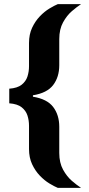

<svg xmlns="http://www.w3.org/2000/svg" viewBox="-20 -763 433 933"><path d="M261 150Q244 143 220 128.5Q196 114 173.5 90.5Q151 67 136 35Q121 3 121 -39V-152Q121 -178 113.5 -201.5Q106 -225 85.5 -241.5Q65 -258 25 -261V-332Q65 -335 85.5 -351.5Q106 -368 113.5 -391.5Q121 -415 121 -441V-554Q121 -596 136 -628Q151 -660 173.5 -683.5Q196 -707 220 -721.5Q244 -736 261 -743H374Q354 -730 329.5 -709Q305 -688 286.5 -654.5Q268 -621 268 -573V-446Q268 -389 238.5 -350Q209 -311 140 -300V-293Q209 -282 238.5 -243Q268 -204 268 -147V-20Q268 28 286.5 61.5Q305 95 329.5 116Q354 137 374 150Z"/></svg>

Font: Saira Expanded
Style: Bold
Weight: 700
Width: 7
Designer: Hector Gatti with collaboration of the Omnibus-Type team
Foundry: Omnibus-Type
Version: Version 1.100; ttfautohint (v1.8.3)